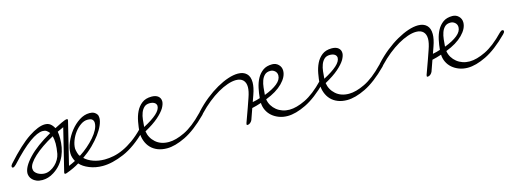

<svg xmlns="http://www.w3.org/2000/svg" viewBox="-37 -886 3837 1433"><g transform="rotate(-15 1881.5 -169.0)"><path d="M9 -140Q-6 -125 -15 -125Q-24 -125 -24 -135Q-24 -144 -14 -155Q93 -274 169.5 -324.5Q246 -375 296 -375Q321 -375 337.5 -362.5Q354 -350 366 -327Q378 -333 392.5 -340.5Q407 -348 420.5 -354.5Q434 -361 446 -365.5Q458 -370 465 -370Q472 -370 472 -362Q472 -360 471.5 -359Q471 -358 471 -356L391 -29Q404 -34 417.5 -40.5Q431 -47 443 -53Q435 -68 430 -84Q425 -100 425 -117Q425 -155 443.5 -199.5Q462 -244 492 -282Q522 -320 560.5 -345Q599 -370 640 -370Q647 -370 657.5 -368.5Q668 -367 678 -361Q688 -355 695.5 -344.5Q703 -334 703 -316Q703 -292 689.5 -260.5Q676 -229 650.5 -194.5Q625 -160 589.5 -125Q554 -90 509 -59Q535 -34 575 -20Q615 -6 662 -6Q695 -6 732 -13.5Q769 -21 808 -39Q847 -57 887.5 -86Q928 -115 969 -157Q982 -170 991 -170Q1002 -170 1002 -159Q1002 -151 989 -138Q892 -41 800.5 -2Q709 37 635 37Q580 37 533 18Q486 -1 462 -29Q421 -3 360 19Q356 21 351 21Q343 21 343 13Q343 9 344 7L424 -319Q411 -313 399 -307.5Q387 -302 376 -297Q378 -285 379 -271.5Q380 -258 380 -243Q380 -210 374 -177Q368 -144 354.5 -113Q341 -82 318.5 -54.5Q296 -27 263 -6Q240 9 217 15.5Q194 22 173 22Q146 22 127.5 14Q109 6 97.5 -6Q86 -18 81.5 -31Q77 -44 77 -54Q77 -103 140 -170Q203 -237 319 -302Q308 -316 297 -323.5Q286 -331 268 -331Q228 -331 165 -286Q102 -241 9 -140ZM330 -138Q338 -184 338 -216Q338 -233 336 -247Q334 -261 331 -274Q283 -248 244.5 -221.5Q206 -195 178.5 -169.5Q151 -144 136 -121.5Q121 -99 121 -81Q121 -65 129 -54Q137 -43 149.5 -35.5Q162 -28 176 -24.5Q190 -21 202 -21Q224 -21 245.5 -31.5Q267 -42 284.5 -58.5Q302 -75 314 -96Q326 -117 330 -138ZM490 -81Q523 -102 553.5 -128.5Q584 -155 608 -182.5Q632 -210 646 -237.5Q660 -265 660 -289Q660 -305 650 -315.5Q640 -326 613 -326Q586 -326 560 -308Q534 -290 513.5 -263Q493 -236 480.5 -203.5Q468 -171 468 -142Q468 -137 470 -127Q472 -117 475 -107Q478 -97 482 -89Q486 -81 490 -81Z M1008 -164Q1075 -199 1110 -230.5Q1145 -262 1145 -291Q1143 -308 1129 -316.5Q1115 -325 1093 -325Q1066 -325 1050 -310Q1034 -295 1025 -271.5Q1016 -248 1013 -219.5Q1010 -191 1008 -164ZM1172 -265Q1154 -235 1114.5 -200.5Q1075 -166 1009 -130Q1017 -78 1056.5 -43Q1096 -8 1158 -8Q1212 -8 1281.5 -41.5Q1351 -75 1430 -157Q1443 -170 1451 -170Q1456 -170 1459.5 -166.5Q1463 -163 1463 -159Q1463 -151 1450 -138Q1356 -44 1275.5 -5Q1195 34 1133 34Q1093 34 1061.5 21.5Q1030 9 1008.5 -13.5Q987 -36 975.5 -67.5Q964 -99 964 -136Q967 -173 974.5 -214.5Q982 -256 998.5 -290Q1015 -324 1044 -346.5Q1073 -369 1119 -369Q1152 -369 1170 -354Q1188 -339 1188 -314Q1188 -294 1172 -265Z M1461 -151Q1447 -136 1438 -136Q1433 -136 1430 -139.5Q1427 -143 1427 -147Q1427 -155 1439 -167Q1482 -214 1528.5 -251Q1575 -288 1621 -314Q1667 -340 1709 -354Q1751 -368 1786 -368Q1828 -368 1852 -345Q1876 -322 1876 -277Q1876 -238 1857 -185L1839 -134Q1854 -137 1869 -140.5Q1884 -144 1897 -149Q1900 -186 1908.5 -225.5Q1917 -265 1934 -296.5Q1951 -328 1979 -348.5Q2007 -369 2051 -369Q2080 -369 2099.5 -349.5Q2119 -330 2119 -302Q2119 -255 2072 -207.5Q2025 -160 1941 -128Q1945 -101 1958.5 -79Q1972 -57 1992 -41Q2012 -25 2037 -16.5Q2062 -8 2090 -8Q2144 -8 2213.5 -41.5Q2283 -75 2362 -157Q2375 -170 2384 -170Q2395 -170 2395 -159Q2395 -151 2382 -138Q2288 -44 2207.5 -5Q2127 34 2065 34Q2029 34 1998.5 22.5Q1968 11 1945.5 -8.5Q1923 -28 1910 -55Q1897 -82 1896 -112Q1876 -105 1858.5 -100.5Q1841 -96 1824 -92L1794 -7Q1789 4 1779 12.5Q1769 21 1757 21Q1751 21 1751 15Q1751 13 1753 5L1792 -103L1816 -172Q1833 -220 1833 -252Q1833 -287 1814 -306Q1795 -325 1759 -325Q1730 -325 1693.5 -312.5Q1657 -300 1618 -277.5Q1579 -255 1538.5 -222.5Q1498 -190 1461 -151ZM1940 -162Q2004 -186 2039.5 -215Q2075 -244 2075 -277Q2075 -298 2060 -311.5Q2045 -325 2025 -325Q1997 -325 1981 -309.5Q1965 -294 1956.5 -270Q1948 -246 1945 -217.5Q1942 -189 1940 -162Z M2400 -164Q2467 -199 2502 -230.5Q2537 -262 2537 -291Q2535 -308 2521 -316.5Q2507 -325 2485 -325Q2458 -325 2442 -310Q2426 -295 2417 -271.5Q2408 -248 2405 -219.5Q2402 -191 2400 -164ZM2564 -265Q2546 -235 2506.5 -200.5Q2467 -166 2401 -130Q2409 -78 2448.5 -43Q2488 -8 2550 -8Q2604 -8 2673.5 -41.5Q2743 -75 2822 -157Q2835 -170 2843 -170Q2848 -170 2851.5 -166.5Q2855 -163 2855 -159Q2855 -151 2842 -138Q2748 -44 2667.5 -5Q2587 34 2525 34Q2485 34 2453.5 21.5Q2422 9 2400.5 -13.5Q2379 -36 2367.5 -67.5Q2356 -99 2356 -136Q2359 -173 2366.5 -214.5Q2374 -256 2390.5 -290Q2407 -324 2436 -346.5Q2465 -369 2511 -369Q2544 -369 2562 -354Q2580 -339 2580 -314Q2580 -294 2564 -265Z M2853 -151Q2839 -136 2830 -136Q2825 -136 2822 -139.5Q2819 -143 2819 -147Q2819 -155 2831 -167Q2874 -214 2920.5 -251Q2967 -288 3013 -314Q3059 -340 3101 -354Q3143 -368 3178 -368Q3220 -368 3244 -345Q3268 -322 3268 -277Q3268 -238 3249 -185L3231 -134Q3246 -137 3261 -140.5Q3276 -144 3289 -149Q3292 -186 3300.5 -225.5Q3309 -265 3326 -296.5Q3343 -328 3371 -348.5Q3399 -369 3443 -369Q3472 -369 3491.5 -349.5Q3511 -330 3511 -302Q3511 -255 3464 -207.5Q3417 -160 3333 -128Q3337 -101 3350.5 -79Q3364 -57 3384 -41Q3404 -25 3429 -16.5Q3454 -8 3482 -8Q3536 -8 3605.5 -41.5Q3675 -75 3754 -157Q3767 -170 3776 -170Q3787 -170 3787 -159Q3787 -151 3774 -138Q3680 -44 3599.5 -5Q3519 34 3457 34Q3421 34 3390.5 22.5Q3360 11 3337.5 -8.5Q3315 -28 3302 -55Q3289 -82 3288 -112Q3268 -105 3250.5 -100.5Q3233 -96 3216 -92L3186 -7Q3181 4 3171 12.5Q3161 21 3149 21Q3143 21 3143 15Q3143 13 3145 5L3184 -103L3208 -172Q3225 -220 3225 -252Q3225 -287 3206 -306Q3187 -325 3151 -325Q3122 -325 3085.5 -312.5Q3049 -300 3010 -277.5Q2971 -255 2930.5 -222.5Q2890 -190 2853 -151ZM3332 -162Q3396 -186 3431.5 -215Q3467 -244 3467 -277Q3467 -298 3452 -311.5Q3437 -325 3417 -325Q3389 -325 3373 -309.5Q3357 -294 3348.5 -270Q3340 -246 3337 -217.5Q3334 -189 3332 -162Z"/></g></svg>

Font: Discipuli Britannica
Style: Regular
Weight: 400
Designer: Peter Wiegel
Foundry: Peter Wiegel
Version: Version 0.001 2009